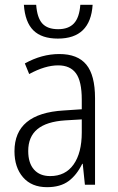

<svg xmlns="http://www.w3.org/2000/svg" viewBox="-20 -766 489 796"><path d="M374 -359V0H332L323 -87H321Q298 -40 264 -15Q230 10 175 10Q111 10 75.5 -31Q40 -72 40 -139Q40 -296 244 -308L319 -313V-353Q319 -429 295 -462Q271 -495 221 -495Q167 -495 101 -459L83 -503Q153 -542 226 -542Q302 -542 338 -498Q374 -454 374 -359ZM251 -267Q173 -262 135 -230.5Q97 -199 97 -140Q97 -90 121 -63Q145 -36 188 -36Q251 -36 285 -84Q319 -132 319 -217V-271ZM220 -606Q153 -606 118.5 -640Q84 -674 79 -746H130Q134 -692 155.5 -668.5Q177 -645 221 -645Q264 -645 286.5 -669Q309 -693 313 -746H364Q355 -606 220 -606Z"/></svg>

Font: Noto Sans Display Light Narrow
Style: Regular
Weight: 300
Width: 4
Designer: Monotype Design team
Foundry: Monotype Imaging Inc.
Version: Version 1.000